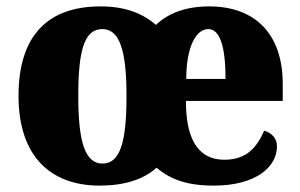

<svg xmlns="http://www.w3.org/2000/svg" viewBox="-20 -571 940 601"><path d="M292 10C369 10 429 -9 470 -46C514 -9 566 10 649 10C782 10 847 -49 847 -113C847 -139 830 -155 807 -162C784 -110 752 -71 683 -71C592 -71 562 -148 562 -255H865V-309C865 -467 776 -551 635 -551C564 -551 508 -531 468 -493C425 -531 368 -551 295 -551C129 -551 38 -459 38 -271C38 -83 137 10 292 10ZM301 -59C244 -59 225 -133 225 -271C225 -410 243 -480 300 -480C355 -480 376 -412 376 -270C376 -129 357 -59 301 -59ZM686 -324H563C563 -425 594 -480 632 -480C668 -480 686 -426 686 -324Z"/></svg>

Font: Noto Serif Bengali SemiCondensed Black
Style: Regular
Weight: 900
Width: 4
Designer: Juan Bruce, Universal Thirst, Indian Type Foundry and the Monotype Design Team.
Foundry: Monotype Imaging Inc.
Version: Version 2.003